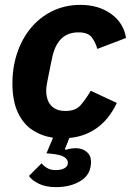

<svg xmlns="http://www.w3.org/2000/svg" viewBox="-20 -557 538 789"><path d="M310 -537Q385 -537 436.5 -500Q488 -463 498 -401L380 -356Q371 -387 355.5 -405.5Q340 -424 302 -424Q258 -424 231 -397Q204 -370 193 -314L175 -225Q173 -215 171.5 -204.5Q170 -194 170 -183Q170 -159 178.5 -140.5Q187 -122 204.5 -111.5Q222 -101 249 -101Q290 -101 310.5 -124Q331 -147 353 -184L460 -134Q429 -68 379.5 -32Q330 4 265 10L247 55L249 59Q261 55 271.5 53.5Q282 52 292 52Q318 52 336 67Q354 82 354 108Q354 160 312 186Q270 212 210 212Q169 212 140.5 198.5Q112 185 99 166L151 114Q157 123 172 132.5Q187 142 209 142Q230 142 244.5 134.5Q259 127 259 111Q259 99 245 89Q231 79 193 75L171 73L198 9Q151 2 113 -23Q75 -48 53 -95.5Q31 -143 31 -215Q31 -236 33 -256.5Q35 -277 39 -296Q54 -368 92 -422.5Q130 -477 186.5 -507Q243 -537 310 -537Z"/></svg>

Font: IBM Plex Sans
Style: Bold Italic
Weight: 700
Italic angle: -11.31°
Designer: Mike Abbink, Paul van der Laan, Pieter van Rosmalen
Foundry: Bold Monday
Version: Version 3.201